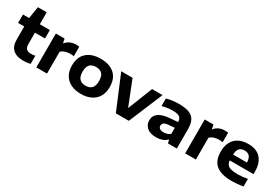

<svg xmlns="http://www.w3.org/2000/svg" viewBox="50 -1707 3859 2684"><g transform="rotate(30 1980.0 -365.0)"><path d="M341 10.5Q231.5 10.5 173.8 -41.5Q116 -93.5 116 -200V-411H17V-547H116L147 -740H289V-547H451.5V-411H289V-232.5Q289 -173 313.2 -150Q337.5 -127 390 -127Q416.5 -127 455 -134.5V-2.5Q430 3 400 6.8Q370 10.5 341 10.5Z M548 0V-547H689L702.5 -481.5H710.5Q737 -517.5 779.5 -536Q822 -554.5 872 -554.5Q886 -554.5 899.2 -553.2Q912.5 -552 924 -550V-397.5Q909.5 -400.5 893 -401.5Q876.5 -402.5 862 -402.5Q825.5 -402.5 785.5 -390Q745.5 -377.5 721 -351V0Z M1270.5 10.5Q1179 10.5 1110.5 -22.2Q1042 -55 1004 -118.2Q966 -181.5 966 -273.5Q966 -410.5 1046.8 -483Q1127.5 -555.5 1270.5 -555.5Q1414 -555.5 1494.5 -483.5Q1575 -411.5 1575 -273.5Q1575 -182.5 1537 -119Q1499 -55.5 1430.5 -22.5Q1362 10.5 1270.5 10.5ZM1270.5 -121.5Q1333.5 -121.5 1368.5 -157.2Q1403.5 -193 1403.5 -273Q1403.5 -354 1368.5 -388.8Q1333.5 -423.5 1270.5 -423.5Q1207.5 -423.5 1172.5 -388.8Q1137.5 -354 1137.5 -274Q1137.5 -193.5 1172.5 -157.5Q1207.5 -121.5 1270.5 -121.5Z M1832 0 1603.5 -547H1786.5L1944 -149L2101.5 -547H2270.5L2041.5 0Z M2487 10Q2387 10 2336 -35Q2285 -80 2285 -149.5Q2285 -225.5 2344.8 -268.8Q2404.5 -312 2537.5 -320.5L2647 -329Q2646 -387 2612.8 -409Q2579.5 -431 2502.5 -431Q2467.5 -431 2421.5 -425Q2375.5 -419 2334 -406.5V-529.5Q2380.5 -543 2433.8 -549.2Q2487 -555.5 2532 -555.5Q2630.5 -555.5 2693.5 -533Q2756.5 -510.5 2786.5 -457.2Q2816.5 -404 2816.5 -311.5V0H2673L2661.5 -51.5H2653Q2623.5 -20.5 2580 -5.2Q2536.5 10 2487 10ZM2456.5 -163.5Q2456.5 -136 2477 -119.5Q2497.5 -103 2540.5 -103Q2568 -103 2596 -111.2Q2624 -119.5 2647 -138V-236.5L2553 -229Q2500 -224.5 2478.2 -208Q2456.5 -191.5 2456.5 -163.5Z M2951 0V-547H3092L3105.5 -481.5H3113.5Q3140 -517.5 3182.5 -536Q3225 -554.5 3275 -554.5Q3289 -554.5 3302.2 -553.2Q3315.5 -552 3327 -550V-397.5Q3312.5 -400.5 3296 -401.5Q3279.5 -402.5 3265 -402.5Q3228.5 -402.5 3188.5 -390Q3148.5 -377.5 3124 -351V0Z M3708 10.5Q3535 10.5 3452 -58Q3369 -126.5 3369 -272Q3369 -405 3443.2 -480.2Q3517.5 -555.5 3655 -555.5Q3787 -555.5 3855.5 -479.2Q3924 -403 3924 -266.5V-226H3540Q3543 -186 3562 -161Q3581 -136 3622.5 -124.5Q3664 -113 3734.5 -113Q3769.5 -113 3810 -117.5Q3850.5 -122 3889.5 -130V-8Q3840 2 3794.8 6.2Q3749.5 10.5 3708 10.5ZM3652 -450.5Q3598 -450.5 3569.8 -419.2Q3541.5 -388 3539.5 -320.5H3763.5Q3762 -387 3734.2 -418.8Q3706.5 -450.5 3652 -450.5Z"/></g></svg>

Font: Encode Sans Expanded Expanded
Style: Bold
Weight: 700
Width: 7
Designer: Multiple Designers
Foundry: Impallari Type
Version: Version 3.000; ttfautohint (v1.8.3) -l 8 -r 50 -G 200 -x 14 